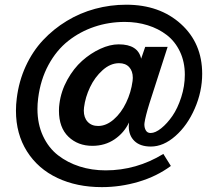

<svg xmlns="http://www.w3.org/2000/svg" viewBox="-20 -743 917 811"><path d="M617.2 -124Q572.3 -124 548.1 -147.2Q523.9 -170.4 523.9 -209.5Q523.9 -214.8 524.9 -225.6Q504.4 -182.1 463.9 -154.5Q423.3 -127 370.1 -127Q309.1 -127 269 -165.5Q229 -204.1 229 -275.4Q229 -291 231 -304.7Q237.8 -357.9 264.4 -406Q291 -454.1 326.9 -486.1Q362.8 -518.1 403.8 -536.9Q444.8 -555.7 481.4 -555.7Q563 -555.7 576.2 -495.1L593.3 -544.9H688L611.3 -306.6Q594.2 -251.5 590.3 -223.6Q590.3 -222.7 590.1 -220.7Q589.8 -218.8 589.8 -217.3Q589.8 -202.6 596.2 -191.9Q602.5 -181.2 616.2 -181.2Q636.2 -181.2 661.1 -201.2Q686 -221.2 708.3 -253.4Q730.5 -285.6 745.6 -332.5Q760.7 -379.4 760.7 -427.2Q760.7 -481.4 740.2 -524.7Q719.7 -567.9 684.6 -595Q649.4 -622.1 604 -636.2Q558.6 -650.4 507.3 -650.4Q439.9 -650.4 378.9 -629.9Q317.9 -609.4 268.1 -570.1Q218.3 -530.8 184.6 -468.5Q150.9 -406.2 141.1 -327.6Q138.2 -304.2 138.2 -282.7Q138.2 -219.2 161.6 -168.7Q185.1 -118.2 225.1 -87.2Q265.1 -56.2 316.4 -39.8Q367.7 -23.4 426.3 -23.4Q556.2 -23.4 669.9 -92.8L701.7 -42Q642.1 2 565.7 24.7Q489.3 47.4 410.2 47.4Q304.7 47.4 222.7 8.8Q140.6 -29.8 94 -103.5Q47.4 -177.2 47.4 -275.4Q47.4 -302.2 50.8 -327.6Q59.6 -399.9 88.6 -463.1Q117.7 -526.4 161.9 -573.5Q206.1 -620.6 262 -654.5Q317.9 -688.5 381.8 -705.8Q445.8 -723.1 513.2 -723.1Q654.3 -723.1 744.1 -641.8Q834 -560.5 834 -431.2Q834 -356.4 802.7 -284.7Q771.5 -212.9 720.9 -168.5Q670.4 -124 617.2 -124ZM394.5 -210.9Q428.7 -210.9 460.4 -238.5Q492.2 -266.1 512.9 -309.6Q533.7 -353 540 -400.9Q541 -409.7 541 -414.1Q541 -442.9 525.6 -459.5Q510.3 -476.1 482.9 -476.1Q446.3 -476.1 413.3 -446.5Q380.4 -417 360.4 -374.8Q340.3 -332.5 335 -289.6Q334 -279.8 334 -275.9Q334 -246.1 350.3 -228.5Q366.7 -210.9 394.5 -210.9Z"/></svg>

Font: Muli
Style: Semi-BoldItalic
Weight: 600
Italic angle: -7°
Designer: Vernon Adams
Foundry: newtypography
Version: Version 2.0; ttfautohint (v1.00rc1.2-2d82) -l 8 -r 50 -G 200